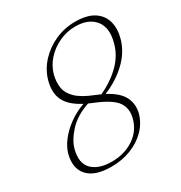

<svg xmlns="http://www.w3.org/2000/svg" viewBox="-169 -830 904 961"><g transform="rotate(-30 282.5 -350.0)"><path d="M198 10.5Q104 10.5 63.2 -34.2Q22.5 -79 43 -156Q52.5 -189.5 78.8 -223.5Q105 -257.5 144.5 -286.2Q184 -315 233.5 -332.5Q165 -368 143.5 -413.8Q122 -459.5 139.5 -523.5Q155 -577.5 194 -619.5Q233 -661.5 287.2 -685.5Q341.5 -709.5 401.5 -709.5Q469.5 -709.5 508.5 -684.5Q547.5 -659.5 559.5 -617Q571.5 -574.5 557 -521Q538.5 -454 483.5 -402Q428.5 -350 354 -320Q420.5 -285 441.2 -242.5Q462 -200 449 -150.5Q435 -102 399 -65.8Q363 -29.5 311.2 -9.5Q259.5 10.5 198 10.5ZM303.5 -342.5Q320 -336 335 -329Q404 -360.5 452.8 -408.5Q501.5 -456.5 517.5 -518.5Q539.5 -598 503.2 -643.2Q467 -688.5 391 -688.5Q342 -688.5 297.8 -668Q253.5 -647.5 222 -612.8Q190.5 -578 178.5 -534Q168.5 -494.5 174 -460.2Q179.5 -426 209.8 -396.8Q240 -367.5 303.5 -342.5ZM82 -160Q62.5 -86 99.8 -48.2Q137 -10.5 213 -10.5Q285.5 -10.5 339.5 -46.2Q393.5 -82 410 -144Q424.5 -197.5 397.5 -236.2Q370.5 -275 279.5 -311.5Q266 -317 254 -322.5Q180 -297.5 137 -251Q94 -204.5 82 -160Z"/></g></svg>

Font: Fraunces 9pt S000 Thin
Style: Italic
Weight: 100
Italic angle: -16°
Version: Version 1.000; ttfautohint (v1.8.3)